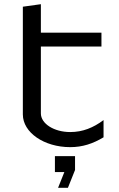

<svg xmlns="http://www.w3.org/2000/svg" viewBox="-20 -696 569 916"><path d="M242 125H287L257 200H304L338 115V49H242ZM89 -150C89 -63.9 190.2 6 315 6C373.7 6 423.2 -10.5 474 -41V-123.1C425.2 -86.7 374.9 -66 315 -66C237.7 -66 175 -105.9 175 -155V-474H464V-540H175V-676L89 -664Z"/></svg>

Font: Resamitz
Style: Bold
Weight: 700
Designer: gluk
Foundry: gluk
Version: Version 0.047